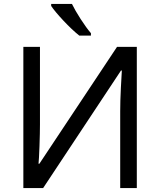

<svg xmlns="http://www.w3.org/2000/svg" viewBox="-20 -951 808 971"><path d="M98.1 -713.9H182.1V-321.8Q182.1 -280.3 179.7 -211.9Q177.2 -143.6 174.8 -123H179.2L571.8 -713.9H671.9V0H587.9V-388.2Q587.9 -439 591.3 -506.6Q594.7 -574.2 596.2 -594.2H591.8L198.2 0H98.1ZM439.9 -771H380.9Q344.2 -800.3 300.5 -846.9Q256.8 -893.6 238.8 -920.9V-931.2H343.8Q359.4 -898.9 388.2 -854.2Q417 -809.6 439.9 -783.2Z"/></svg>

Font: NotoSans
Style: Regular
Weight: 400
Designer: Monotype Design team
Foundry: Monotype Imaging Inc.
Version: Version 1.04; ttfautohint (v1.4.1)